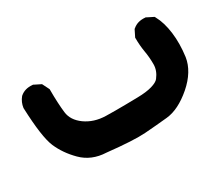

<svg xmlns="http://www.w3.org/2000/svg" viewBox="-67 -248 653 573"><g transform="rotate(-30 259.0 38.5)"><path d="M167 180.7Q142.1 179.7 121.6 171.1Q101.1 162.6 85 146.5Q54.2 115.7 38.8 79.8Q23.4 43.9 19.5 -57.1V-58.1V-58.6Q22 -77.1 33.7 -91.3L34.2 -91.8L34.7 -92.3Q51.3 -106.9 77.1 -104.5H79.1L80.6 -103.5L100.1 -93.8L103 -92.3L104.5 -89.4L114.3 -69.8L115.2 -67.9V-65.4Q115.2 -19 119.1 13.7Q122.6 42.5 150.9 63Q180.2 84 220.7 85Q235.4 85.4 252.4 85.4Q269.5 85.4 288.8 85.2Q308.1 85 330.1 84.5Q360.8 84 379.9 78.4Q398.9 72.8 405.3 64.5Q420.9 44.4 420.9 22.5Q420.9 -2 417 -23.9Q413.1 -46.9 413.1 -71.3V-73.7L414.1 -75.7L423.8 -95.2L424.8 -97.2L426.3 -98.1Q442.9 -112.8 468.8 -110.4H470.7L472.2 -109.4L491.7 -99.6L494.6 -98.1L496.1 -95.2Q503.4 -82 508.3 -65.7Q513.2 -49.3 515.6 -30.3Q520.5 7.8 514.6 51.8Q511.2 74.7 498 96.2Q484.9 117.7 462.4 137.2Q417 176.3 375.5 180.7Q336.9 184.6 296.9 187.5Q256.8 190.4 167 180.7Z"/></g></svg>

Font: NaikaiFont
Style: Bold
Weight: 700
Version: Version 1.89